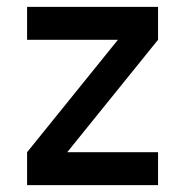

<svg xmlns="http://www.w3.org/2000/svg" viewBox="-20 -540 540 560"><path d="M59 0V-96L324 -424H59V-520H441V-424L176 -96H441V0Z"/></svg>

Font: Moesevka
Style: Bold
Weight: 700
Monospace: yes
Designer: Belleve Invis
Foundry: Belleve Invis
Version: Version 32.5.0; ttfautohint (v1.8.4)